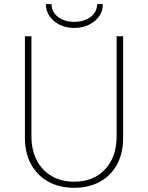

<svg xmlns="http://www.w3.org/2000/svg" viewBox="-20 -894 711 922"><path d="M335.9 7.8Q265.1 7.8 211.9 -21.7Q158.7 -51.3 129.2 -105.2Q99.6 -159.2 99.6 -232.4V-719.7H130.9V-240.2Q130.9 -173.3 156.5 -124.3Q182.1 -75.2 228.3 -48.3Q274.4 -21.5 335.9 -21.5Q429.2 -21.5 484.6 -80.8Q540 -140.1 540 -240.2V-719.7H571.3V-232.4Q571.3 -159.2 542.5 -105.2Q513.7 -51.3 460.7 -21.7Q407.7 7.8 335.9 7.8ZM335.9 -759.8Q297.4 -759.8 266.6 -775.1Q235.8 -790.5 218 -816.4Q200.2 -842.3 200.2 -874H227.5Q227.5 -836.9 258.3 -813Q289.1 -789.1 335.9 -789.1Q384.3 -789.1 415.3 -813Q446.3 -836.9 446.3 -874H473.6Q474.6 -842.3 456.5 -816.4Q438.5 -790.5 407 -775.1Q375.5 -759.8 335.9 -759.8Z"/></svg>

Font: Reddit Sans ExtraLight
Style: Regular
Weight: 250
Designer: Stephen Hutchings
Foundry: Reddit
Version: Version 1.014